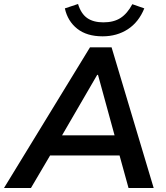

<svg xmlns="http://www.w3.org/2000/svg" viewBox="-60 -942 830 962"><path d="M-40 0 391 -705H499L710 0H584L539 -163H191L95 0ZM427 -567 251 -264H514L431 -567ZM454 -760Q375 -760 327 -798Q279 -836 265 -900L331 -922Q346 -873 377 -851.5Q408 -830 458 -830Q510 -830 544 -852Q578 -874 603 -921L663 -900Q635 -831 580.5 -795.5Q526 -760 454 -760Z"/></svg>

Font: Mulish
Style: Bold Italic
Weight: 700
Italic angle: -9°
Designer: Vernon Adams
Foundry: Vernon Adams
Version: Version 3.603; ttfautohint (v1.8.3)